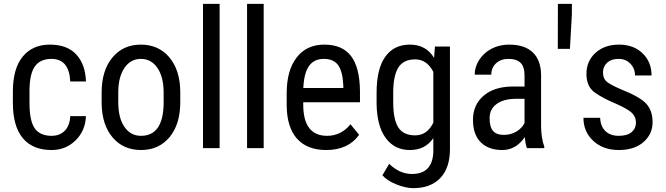

<svg xmlns="http://www.w3.org/2000/svg" viewBox="-20 -770 3460 998"><path d="M247.6 -463.9Q189.9 -463.9 162.1 -426Q134.3 -388.2 133.3 -301.8V-234.4Q133.3 -141.1 160.9 -102.5Q188.5 -64 248 -64Q291 -64 316.9 -90.6Q342.8 -117.2 345.2 -166.5H426.8Q423.8 -90.3 372.8 -40.3Q321.8 9.8 248 9.8Q149.9 9.8 98.4 -52Q46.9 -113.8 46.9 -235.8V-293.9Q46.9 -413.6 98.1 -475.8Q149.4 -538.1 239.3 -538.1Q329.1 -538.1 376.5 -486.8Q423.8 -435.5 426.8 -346.7H345.2Q339.4 -463.9 247.6 -463.9Z M594.7 -238.8Q594.7 -157.2 626.7 -110.6Q658.7 -64 712.9 -64Q827.1 -64 830.6 -229V-288.6Q830.6 -369.6 798.3 -416.7Q766.1 -463.9 712.4 -463.9Q658.7 -463.9 626.7 -416.7Q594.7 -369.6 594.7 -289.1ZM508.3 -288.6Q508.3 -403.8 564.2 -470.9Q620.1 -538.1 711.9 -538.1Q803.7 -538.1 859.6 -472.7Q915.5 -407.2 917 -294.4V-238.8Q917 -124 861.3 -57.1Q805.7 9.8 713.4 9.8Q621.1 9.8 565.7 -55.2Q510.3 -120.1 508.3 -231Z M1121.6 0H1035.2V-750H1121.6Z M1350.6 0H1264.2V-750H1350.6Z M1556.6 -312.5H1764.6V-324.2Q1761.2 -399.4 1737.5 -431.6Q1713.9 -463.9 1663.1 -463.9Q1612.3 -463.9 1586.2 -427Q1560.1 -390.1 1556.6 -312.5ZM1680.2 -64Q1752.9 -64 1801.8 -124L1846.7 -69.3Q1790.5 9.8 1675.3 9.8Q1576.7 9.8 1523.9 -49.1Q1471.2 -107.9 1470.2 -221.7V-285.6Q1470.2 -403.8 1521.7 -470.9Q1573.2 -538.1 1666 -538.1Q1758.8 -538.1 1804.4 -479Q1850.1 -419.9 1851.1 -294.9V-238.3H1556.2V-226.1Q1556.2 -64 1680.2 -64Z M2023.9 -238.8Q2023.9 -149.9 2050 -108.2Q2076.2 -66.4 2138.2 -66.4Q2200.2 -66.4 2232.4 -132.3V-396.5Q2198.7 -461.4 2138.2 -461.4Q2077.6 -461.4 2051 -419.7Q2024.4 -377.9 2023.9 -291.5ZM1937.5 -288.1Q1937.5 -411.6 1982.4 -474.9Q2027.3 -538.1 2110.8 -538.1Q2194.3 -538.1 2236.3 -469.2L2240.7 -528.3H2318.8V4.9Q2318.8 103 2268.6 155.5Q2218.3 208 2128.4 208Q2089.4 208 2040.8 188.7Q1992.2 169.4 1967.8 141.1L2002.9 81.5Q2056.6 134.3 2121.6 134.3Q2229.5 134.3 2232.4 16.6V-52.2Q2190.4 9.8 2110.8 9.8Q2031.2 9.8 1985.4 -52Q1939.5 -113.8 1937.5 -229.5Z M2706.5 -130.4V-256.3H2657.7Q2596.2 -255.4 2560.5 -228.8Q2524.9 -202.1 2524.9 -155.8Q2524.9 -109.4 2543.2 -89.1Q2561.5 -68.8 2598.6 -68.8Q2635.7 -68.8 2664.6 -86.4Q2693.4 -104 2706.5 -130.4ZM2643.1 -320.3H2706.5V-376.5Q2706.5 -423.8 2685.5 -443.8Q2664.6 -463.9 2623.5 -463.9Q2582.5 -463.9 2558.1 -440.7Q2533.7 -417.5 2533.7 -381.8H2447.3Q2447.3 -422.4 2471.2 -459.2Q2495.1 -496.1 2535.6 -517.1Q2576.2 -538.1 2626 -538.1Q2707 -538.1 2749.3 -497.8Q2791.5 -457.5 2792.5 -380.4V-113.8Q2793 -52.7 2809.1 -7.8V0H2719.2Q2711.4 -17.1 2708 -57.6Q2662.1 9.8 2590.8 9.8Q2519.5 9.8 2479 -30.3Q2438.5 -70.3 2438.5 -147.5Q2438.5 -224.6 2493.2 -272Q2547.9 -319.3 2643.1 -320.3Z M2952.6 -750V-695.8L2942.4 -516.1H2879.4L2879.9 -750Z M3183.6 -230Q3113.8 -258.8 3071 -289.6Q3028.3 -320.3 3028.3 -386.2Q3028.3 -452.6 3075.4 -495.4Q3122.6 -538.1 3197.8 -538.1Q3272.9 -538.1 3319.8 -493.2Q3366.7 -448.2 3366.7 -377.9H3280.8Q3280.8 -413.6 3256.8 -438.7Q3232.9 -463.9 3195.3 -463.9Q3157.7 -463.9 3136 -444.1Q3114.3 -424.3 3114.3 -394.5Q3114.3 -364.7 3130.1 -348.6Q3146 -332.5 3206.5 -306.2Q3302.7 -268.6 3337.4 -232.7Q3372.1 -196.8 3372.1 -134.8Q3372.1 -72.8 3324.7 -31.5Q3277.3 9.8 3196.3 9.8Q3115.2 9.8 3064 -37.6Q3012.7 -85 3012.7 -157.7H3099.6Q3101.1 -113.8 3126.5 -88.9Q3151.9 -64 3196.3 -64Q3240.7 -64 3263.2 -83.3Q3285.6 -102.5 3285.6 -132.8Q3285.6 -163.1 3264.6 -183.1Q3243.7 -203.1 3183.6 -230Z"/></svg>

Font: RobotoCondensed-Regular
Style: Regular
Weight: 400
Designer: Google
Version: Version 2.001201; 2014